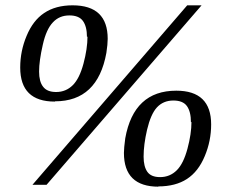

<svg xmlns="http://www.w3.org/2000/svg" viewBox="-20 -685 873 722"><path d="M155 10H102L684 -665H738ZM187 -304 186 -303Q56 -303 56 -431Q56 -493 80 -550Q104 -608 146 -636Q189 -665 253 -665Q385 -665 385 -539Q385 -519 380 -486Q347 -304 187 -304ZM309 -548 307 -546Q307 -585 292 -606Q277 -627 241 -627Q203 -627 179 -601Q154 -575 141 -517Q127 -456 127 -416Q127 -378 142 -359Q157 -339 191 -339Q228 -339 254 -365Q279 -390 294 -446Q309 -502 309 -548ZM575 16 576 17Q446 17 446 -110Q446 -128 451 -165Q483 -344 643 -344Q774 -344 774 -217Q774 -155 750 -98Q726 -40 683 -12Q640 16 575 16ZM700 -227 698 -225Q698 -265 683 -286Q668 -307 632 -307Q594 -307 570 -281Q547 -256 533 -197Q520 -141 520 -96Q520 -59 534 -39Q548 -19 582 -19Q619 -19 645 -45Q670 -70 685 -126Q700 -182 700 -227Z"/></svg>

Font: Libra Serif Modern
Style: Italic
Weight: 400
Italic angle: -12°
Designer: Stefan Peev, Context Ltd
Foundry: Stefan Peev, Context Ltd
Version: Version 1.000